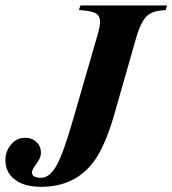

<svg xmlns="http://www.w3.org/2000/svg" viewBox="-28 -682 644 717"><path d="M595.7 -661.6 590.8 -644.5Q543.5 -642.1 522.9 -624.5Q498 -603 479 -535.6L399.4 -256.8Q364.3 -133.8 320.3 -76.2Q250.5 15.6 126 15.6Q61.5 15.6 26.4 -12.2Q-7.8 -38.6 -7.8 -84.5Q-7.8 -115.7 11.7 -140.6Q33.2 -167.5 66.4 -167.5Q91.3 -167.5 108.2 -151.4Q125 -135.3 125 -110.8Q125 -93.3 108.2 -70.8Q91.3 -48.3 91.3 -38.6Q91.3 -18.1 125 -18.1Q158.7 -18.1 185.1 -67.4Q210 -113.8 246.1 -239.7L337.9 -557.1Q345.7 -585 345.7 -600.6Q345.7 -624 328.1 -633.1Q310.5 -642.1 266.6 -644.5L272.5 -661.6Z"/></svg>

Font: Dai Banna SIL Light
Style: BoldOblique
Weight: 700
Italic angle: -11°
Designer: Victor Gaultney
Foundry: SIL International
Version: Version 2.000